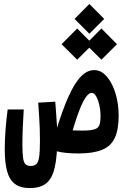

<svg xmlns="http://www.w3.org/2000/svg" viewBox="-20 -769 626 967"><path d="M377.9 3.9Q346.2 3.9 318.1 1.5Q290 -1 265.1 -7.1Q240.2 -13.2 216.8 -22.9L230.5 -128.4Q245.1 -124.5 266.8 -120.4Q288.6 -116.2 319.8 -113.8Q351.1 -111.3 394.5 -111.3Q435.1 -111.3 454.8 -117.2Q474.6 -123 480.5 -138.9Q486.3 -154.8 486.3 -184.1Q486.3 -212.9 480.2 -240Q474.1 -267.1 464.1 -284.2Q454.1 -301.3 441.4 -301.3Q428.7 -301.3 413.3 -281Q397.9 -260.7 378.4 -210Q358.9 -159.2 332.5 -67.9L259.3 -99.6Q293.5 -212.9 324.7 -282.2Q356 -351.6 387.7 -383.8Q419.4 -416 454.1 -416Q490.2 -416 518.3 -383.1Q546.4 -350.1 562 -297.9Q577.6 -245.6 577.6 -187Q577.6 -116.2 558.1 -74.5Q538.6 -32.7 494.6 -14.6Q450.7 3.4 377.9 3.9ZM129.9 178.2Q82.5 178.2 54.9 157.2Q27.3 136.2 15.6 92.8Q3.9 49.3 3.9 -17.1Q3.9 -64 8.1 -117.9Q12.2 -171.9 18.6 -217.8H99.6Q96.7 -171.4 94.7 -125.5Q92.8 -79.6 92.8 -41Q92.8 2.9 96.2 26.4Q99.6 49.8 108.6 58.3Q117.7 66.9 134.3 66.9Q152.3 66.9 162.6 57.9Q172.9 48.8 177 22.2Q181.2 -4.4 181.2 -58.6Q181.2 -92.3 180.2 -121.6Q179.2 -150.9 177.2 -181.9Q175.3 -212.9 172.4 -252L258.3 -256.8Q261.2 -219.2 263.4 -189.2Q265.6 -159.2 267.1 -132.3Q268.6 -105.5 268.6 -77.1Q268.6 19.5 255.4 75.4Q242.2 131.3 212.2 154.8Q182.1 178.2 129.9 178.2ZM430.2 -599.1 355.5 -673.8 430.2 -749 504.9 -673.8ZM490.7 -468.3 412.1 -546.4 490.7 -625.5 569.3 -546.4ZM368.7 -468.3 290 -546.4 368.7 -625.5 447.3 -546.4Z"/></svg>

Font: Cascadia Mono Medium
Style: Regular
Weight: 500
Monospace: yes
Designer: Aaron Bell
Foundry: Saja Typeworks
Version: Version 2407.024